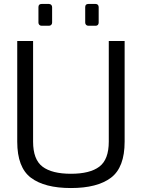

<svg xmlns="http://www.w3.org/2000/svg" viewBox="-20 -943 716 969"><path d="M67 -228V-736H147V-228Q147 -138 194.5 -102Q242 -66 338 -66Q434 -66 481.5 -102Q529 -138 529 -228V-736H609V-228Q609 -98 540 -46Q471 6 338 6Q205 6 136 -46Q67 -98 67 -228ZM174 -829V-907Q174 -923 190 -923H227Q234 -923 238.5 -918.5Q243 -914 243 -907V-829Q243 -822 238.5 -817.5Q234 -813 227 -813H190Q183 -813 178.5 -817.5Q174 -822 174 -829ZM410 -829V-907Q410 -923 426 -923H463Q470 -923 474 -918.5Q478 -914 478 -907V-829Q478 -822 474 -817.5Q470 -813 463 -813H426Q419 -813 414.5 -817.5Q410 -822 410 -829Z"/></svg>

Font: Exo
Style: Regular
Weight: 400
Designer: Natanael Gama
Foundry: Natanael Gama
Version: Version 1.500; ttfautohint (v1.6)